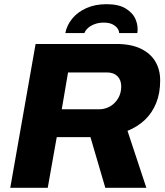

<svg xmlns="http://www.w3.org/2000/svg" viewBox="-20 -897 790 917"><path d="M29 0 150 -687H535Q606 -687 652.5 -664.5Q699 -642 722 -603Q745 -564 745 -513Q745 -452 726 -405Q707 -358 672.5 -325Q638 -292 589 -272L679 0H483L412 -242H251L208 0ZM275 -375H453Q481 -375 505 -388.5Q529 -402 544 -427Q559 -452 559 -484Q559 -515 541 -533Q523 -551 491 -551H305ZM292 -739Q299 -776 324.5 -807.5Q350 -839 392 -858Q434 -877 489 -877Q547 -877 581 -856Q615 -835 628 -803.5Q641 -772 636 -739H549Q549 -750 541 -761.5Q533 -773 517 -781Q501 -789 475 -789Q451 -789 431.5 -781.5Q412 -774 400 -763Q388 -752 383 -739Z"/></svg>

Font: Archivo SemiBold ExtraBold
Style: Italic
Weight: 800
Italic angle: -10°
Version: Version 2.001